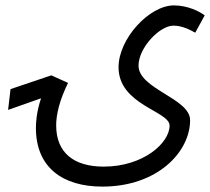

<svg xmlns="http://www.w3.org/2000/svg" viewBox="-20 -504 778 711"><path d="M359 187C564 187 684 58 684 -59C684 -140 493 -174 493 -261C493 -327 571 -409 622 -409C654 -409 681 -395 703 -383L738 -447C720 -461 676 -484 624 -484C533 -484 419 -361 419 -255C419 -115 608 -93 608 -39C608 26 510 113 364 113C255 113 188 63 188 -40C188 -81 201 -134 232 -197L170 -225L19 -174L10 -97L132 -140C115 -89 113 -50 113 -30C113 116 212 187 359 187Z"/></svg>

Font: Noto Sans Arabic UI XCn
Style: Regular
Weight: 400
Width: 2
Designer: Monotype Design Team, Nadine Chahine and Nizar Qandah
Foundry: Monotype Imaging Inc.
Version: Version 2.010